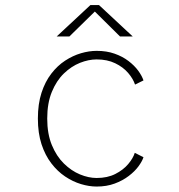

<svg xmlns="http://www.w3.org/2000/svg" viewBox="-20 -708 690 740"><path d="M352.5 11Q323.5 11 292 1.5Q260.5 -8 231 -27.8Q201.5 -47.5 177.8 -78.5Q154 -109.5 140 -152.2Q126 -195 126 -251Q126 -307.5 140 -350.5Q154 -393.5 177.8 -424.2Q201.5 -455 231 -474.2Q260.5 -493.5 292 -502.8Q323.5 -512 352.5 -512Q391 -512 421.5 -501.2Q452 -490.5 475 -473Q498 -455.5 512.5 -435.8Q527 -416 533 -398L500.5 -382Q493 -404.5 473.8 -427Q454.5 -449.5 424 -464.2Q393.5 -479 352.5 -479Q321.5 -479 288.2 -465.8Q255 -452.5 226.2 -424.8Q197.5 -397 179.8 -353.8Q162 -310.5 162 -251Q162 -192 179.8 -149Q197.5 -106 226.2 -77.8Q255 -49.5 288.2 -35.8Q321.5 -22 352.5 -22Q394 -22 424.5 -37.5Q455 -53 474 -75.5Q493 -98 499.5 -119L533 -102Q528 -86.5 513.8 -67Q499.5 -47.5 476.2 -29.8Q453 -12 422 -0.5Q391 11 352.5 11ZM198.5 -567.5 328.5 -688.5H361.5L491.5 -567.5H442.5L345.5 -663.5L247.5 -567.5Z"/></svg>

Font: Trispace Thin Thin
Style: Regular
Weight: 250
Version: Version 1.210